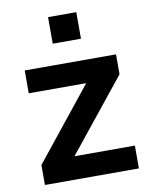

<svg xmlns="http://www.w3.org/2000/svg" viewBox="-86 -827 694 890"><g transform="rotate(-10 261.5 -382.0)"><path d="M52.7 0V-93.8L323.2 -431.6H52.7V-539.1H482.4V-445.3L210.9 -107.4H495.1V0ZM202.1 -638.7V-763.7H335V-638.7Z"/></g></svg>

Font: Min Sans Bold
Style: Regular
Weight: 700
Designer: Jinseong-Kim, NotoSansCJK, Nunito
Foundry: Jinseong-Kim
Version: Version 1.400;Glyphs 3.1.2 (3151)